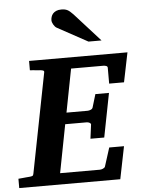

<svg xmlns="http://www.w3.org/2000/svg" viewBox="-76 -977 760 1024"><g transform="rotate(-5 304.0 -464.5)"><path d="M590.8 -513.2H511.2V-598.1Q511.2 -605.5 503.7 -608.2Q496.1 -610.8 487.8 -610.8H315.9L271 -378.9H383.8Q391.6 -378.9 400.6 -382.6Q409.7 -386.2 412.1 -394L433.1 -463.9H505.9L460 -229H386.2L396 -304.2Q396.5 -307.1 394.5 -309.6Q392.6 -312 389.2 -314Q385.7 -315.9 381.6 -316.9Q377.4 -317.9 374 -317.9H258.8L209 -60.1H421.9Q429.7 -60.1 438.7 -64Q447.8 -67.9 450.2 -74.2L481.9 -173.8H561L525.9 0H-15.1V-49.8Q-3.9 -50.8 7.1 -51.8Q18.1 -52.7 26.4 -53.7Q36.1 -54.7 44.9 -55.2Q56.2 -56.2 60.8 -58.6Q65.4 -61 66.9 -70.8L170.9 -601.1Q173.3 -609.9 168 -612.5Q162.6 -615.2 152.8 -616.2Q144 -616.7 134.8 -617.7Q126.5 -618.7 116.2 -619.4Q106 -620.1 96.2 -621.1V-670.9H623ZM420.9 -746.1 258.8 -834.5Q253.4 -837.4 249 -842.5Q244.6 -847.7 241.2 -853.5Q237.8 -859.4 235.8 -865.5Q233.9 -871.6 233.9 -876.5Q233.9 -885.3 236.8 -894.8Q239.7 -904.3 246.3 -911.9Q252.9 -919.4 263.9 -924.3Q274.9 -929.2 291 -929.2Q301.3 -929.2 309.1 -927.7Q316.9 -926.3 324 -922.6Q331.1 -918.9 338.1 -912.8Q345.2 -906.7 354 -897.5L490.7 -746.1Z"/></g></svg>

Font: Charis SIL Eur
Style: Bold Italic
Weight: 700
Italic angle: -11°
Foundry: SIL International
Version: Version 5.000